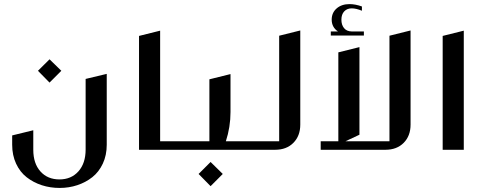

<svg xmlns="http://www.w3.org/2000/svg" viewBox="-20 -738 2385 946"><path d="M224.1 -445.8 282.2 -389.2 224.1 -331.1 167 -389.2ZM505.9 -374V-24.9Q505.9 26.9 486.6 68.1Q467.3 109.4 434.8 135Q402.3 160.6 361.1 174.3Q319.8 188 273.9 188Q227.5 188 186 174.6Q144.5 161.1 111.6 135.5Q78.6 109.9 59.3 68.4Q40 26.9 40 -24.9V-70.8L144 -96.2V0Q144 67.4 179.2 106.7Q214.4 146 272.9 146Q331.1 146 366.5 106.2Q401.9 66.4 401.9 -1V-349.1Z M769 -42H850.1Q859.9 -42 859.9 -32.2V-9.8Q859.9 0 850.1 0H665V-561L769 -586.9Z M1092.8 -42H1194.8Q1204.6 -42 1204.6 -32.2V-9.8Q1204.6 0 1194.8 0H850.6Q840.8 0 840.8 -9.8V-32.2Q840.8 -42 850.6 -42H1011.7V-347.2L1115.7 -373V-186Q1115.7 -111.8 1092.8 -42ZM1017.6 60.1 1077.6 119.1 1017.6 179.2 958.5 119.1Z M1184.6 -9.8V-32.2Q1184.6 -42 1195.3 -42H1355.5V-562L1459.5 -587.9V-124Q1459.5 -68.4 1425.5 -34.2Q1391.6 0 1335.4 0H1195.3Q1184.6 0 1184.6 -9.8Z M1712.9 -583H1772.9V-563H1609.9V-583H1645Q1614.3 -604 1614.3 -641.1Q1614.3 -675.3 1638.7 -696.5Q1663.1 -717.8 1702.1 -717.8Q1731 -717.8 1763.2 -706.1V-685.1Q1734.9 -696.8 1712.9 -696.8Q1689.9 -696.8 1676 -681.9Q1662.1 -667 1662.1 -641.1Q1662.1 -615.7 1675 -599.6Q1688 -583.5 1712.9 -583ZM1647 -480 1751 -505.9V-74.2L1682.1 -42H1898.9V-562L2002.9 -587.9V-124Q2002.9 -68.4 1969 -34.2Q1935.1 0 1878.9 0H1560.1V-42H1647Z M2161.1 -561 2265.1 -586.9V0H2161.1Z"/></svg>

Font: Wesal
Style: Regular
Weight: 400
Designer: Ahmed zaza
Foundry: Ahmed zaza
Version: Version 2.01